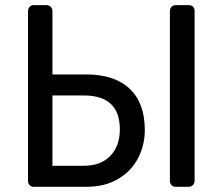

<svg xmlns="http://www.w3.org/2000/svg" viewBox="-20 -720 857 740"><path d="M87.9 -22.9V-676.8Q87.9 -686.5 94 -693.4Q100.1 -700.2 109.9 -700.2H158.2Q169.4 -700.2 175.8 -693.6Q182.1 -687 182.1 -676.8V-433.1H312Q420.9 -433.1 479.5 -378.2Q538.1 -323.2 538.1 -219.2Q538.1 -161.1 512.5 -111.1Q486.8 -61 435.8 -30.5Q384.8 0 312 0H109.9Q100.1 0 94 -6.6Q87.9 -13.2 87.9 -22.9ZM182.1 -81.1H303.2Q368.2 -81.1 405 -119.1Q441.9 -157.2 441.9 -221.2Q441.9 -352.1 303.2 -352.1H182.1ZM634.8 -22.9V-676.8Q634.8 -686.5 640.9 -693.4Q647 -700.2 657.2 -700.2H707Q718.3 -700.2 724.1 -694.1Q730 -688 730 -676.8V-22.9Q730 -13.2 723.4 -6.6Q716.8 0 707 0H657.2Q647 0 640.9 -6.6Q634.8 -13.2 634.8 -22.9Z"/></svg>

Font: Rubik AZ
Style: Regular
Weight: 400
Designer: Hubert and Fischer
Foundry: Hubert & Fischer
Version: Version 2.000